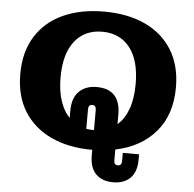

<svg xmlns="http://www.w3.org/2000/svg" viewBox="-58 -756 996 988"><g transform="rotate(5 440.0 -262.5)"><path d="M440 16Q319 16 228.5 -26Q138 -68 88 -147.5Q38 -227 38 -341Q38 -455 88 -535Q138 -615 228.5 -656.5Q319 -698 440 -698Q562 -698 652 -656.5Q742 -615 792 -535Q842 -455 842 -341Q842 -200 766 -111.5Q690 -23 559 4V60Q559 84 579 84Q599 84 599 60V18H683V45Q683 109 650.5 141Q618 173 562 173Q506 173 473.5 141Q441 109 441 45V16ZM311 -175Q311 -241 345 -274.5Q379 -308 436 -308Q559 -308 559 -175V-127Q595 -158 614.5 -212Q634 -266 634 -341Q634 -463 582.5 -528.5Q531 -594 440 -594Q349 -594 297.5 -528.5Q246 -463 246 -341Q246 -272 263 -220.5Q280 -169 311 -137ZM440 -86H441V-190Q441 -214 421 -214Q401 -214 401 -190V-89Q420 -86 440 -86Z"/></g></svg>

Font: Montagu Slab 16pt
Style: Bold
Weight: 700
Designer: Florian Karsten
Foundry: Florian Karsten
Version: Version 1.000; ttfautohint (v1.8.3)